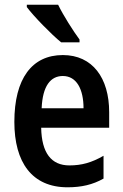

<svg xmlns="http://www.w3.org/2000/svg" viewBox="-20 -786 521 816"><path d="M227 -766H94V-756C122 -718 199 -639 240 -606H318V-618C292 -653 248 -722 227 -766ZM247 -552C116 -552 41 -452 41 -268C41 -96 116 10 267 10C326 10 374 -1 420 -27V-124C370 -95 327 -83 275 -83C198 -83 157 -136 155 -243H444V-309C444 -455 373 -552 247 -552ZM247 -463C306 -463 335 -406 335 -326H157C161 -421 195 -463 247 -463Z"/></svg>

Font: Noto Sans Tamil Condensed SemiBold
Style: Regular
Weight: 600
Width: 3
Designer: Jelle Bosma - Monotype Design Team
Foundry: Monotype Imaging Inc.
Version: Version 2.004